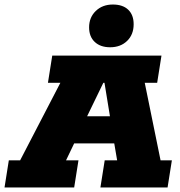

<svg xmlns="http://www.w3.org/2000/svg" viewBox="-50 -829 795 849"><path d="M-30 0 -11 -120H39L217 -463H162L181 -583H664L645 -463H590L660 -120H710L691 0H394L413 -120H468L447 -243L499 -195H235L301 -243L242 -120H297L278 0ZM312 -267 289 -315H483L444 -267L412 -463H407ZM437 -620Q394 -620 369 -643.5Q344 -667 344 -708Q344 -752 373.5 -780.5Q403 -809 449 -809Q493 -809 517 -786Q541 -763 541 -722Q541 -676 512 -648Q483 -620 437 -620Z"/></svg>

Font: Rokkitt SemiBold Black
Style: Italic
Weight: 900
Italic angle: -9°
Version: Version 3.103